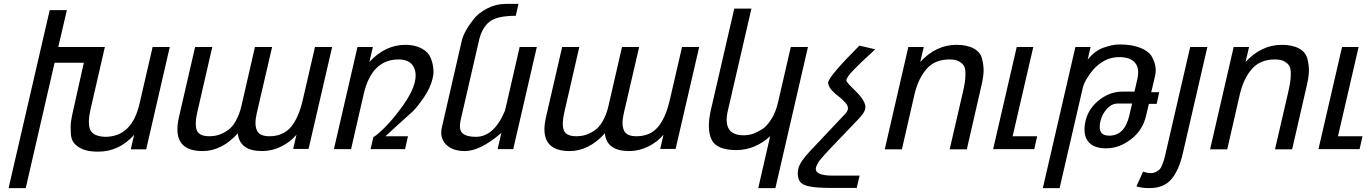

<svg xmlns="http://www.w3.org/2000/svg" viewBox="-20 -765 7015 985"><path d="M519 -63Q657 -63 696 -234L763 -524H851L730 1H651L668 -73Q591 13 483 13Q433 13 403 0Q374 -13 359 -32Q344 -51 343 -85Q341 -124 345 -146Q350 -177 360 -219L410 -443H260L112 200H24L235 -713H323L279 -524H518L444 -202Q429 -135 442 -101Q456 -66 519 -63Z M1362 -66Q1432 -66 1472 -113Q1512 -160 1533 -251L1596 -524H1684L1563 -1H1484L1501 -74Q1470 -37 1424 -14Q1376 10 1325 10Q1209 10 1200 -81Q1118 10 1019 10Q858 10 898 -164L981 -524H1069L993 -193Q978 -131 989 -98Q1000 -66 1055 -66Q1077 -66 1098 -72Q1119 -78 1143 -93Q1169 -109 1187 -140Q1208 -176 1218 -219L1288 -524H1376L1297 -183Q1284 -127 1298 -96Q1311 -66 1362 -66Z M1896 -63Q1904 -63 1951 -108Q1995 -151 2047 -223Q2095 -290 2108 -344Q2120 -394 2099 -427Q2078 -460 2025 -460Q1887 -460 1846 -283L1781 0H1693L1814 -524H1893L1875 -447Q1956 -535 2060 -535Q2109 -535 2144 -516Q2177 -498 2189 -469Q2200 -444 2203 -413Q2206 -389 2199 -361Q2188 -314 2155 -266Q2120 -215 2099 -195L1957 -66H2073L2058 0H1881Z M2421 -63Q2515 -63 2571 -198L2646 -524H2734L2613 0H2533L2552 -83Q2444 10 2365 10Q2300 10 2267 -25Q2235 -59 2247 -112L2349 -556Q2353 -576 2369 -606Q2382 -631 2410 -667Q2434 -698 2480 -722Q2524 -745 2575 -745H2640L2626 -684Q2531 -684 2492 -654Q2452 -623 2437 -556L2343 -148Q2333 -100 2352 -82Q2373 -63 2421 -63Z M3245 -66Q3315 -66 3355 -113Q3395 -160 3416 -251L3479 -524H3567L3446 -1H3367L3384 -74Q3353 -37 3307 -14Q3259 10 3208 10Q3092 10 3083 -81Q3001 10 2902 10Q2741 10 2781 -164L2864 -524H2952L2876 -193Q2861 -131 2872 -98Q2883 -66 2938 -66Q2960 -66 2981 -72Q3002 -78 3026 -93Q3052 -109 3070 -140Q3091 -176 3101 -219L3171 -524H3259L3180 -183Q3167 -127 3181 -96Q3194 -66 3245 -66Z M3795 -71Q3820 -71 3841 -78Q3862 -85 3890 -102Q3914 -117 3938 -155Q3960 -190 3972 -242L4037 -524H4125L3958 200H3870L3931 -66Q3854 4 3759 5Q3657 5 3631 -48Q3605 -101 3626 -197L3747 -721H3835L3714 -197Q3685 -71 3795 -71Z M4329 -201Q4334 -218 4319 -236Q4302 -256 4285 -268Q4267 -281 4247 -302Q4230 -321 4228 -342Q4237 -379 4389 -531L4470 -512Q4456 -498 4436 -480Q4425 -470 4411.5 -457.5Q4398 -445 4395 -442L4363 -410Q4341 -388 4333 -376Q4323 -361 4322 -354Q4321 -348 4337 -330Q4354 -312 4373 -294Q4392 -276 4408 -251Q4423 -226 4419 -207Q4415 -186 4383 -153L4293 -59Q4197 40 4179 66Q4168 86 4166 94Q4157 136 4253 136H4390L4375 199H4238Q4207 199 4175 197Q4148 195 4127 190Q4102 184 4091 174Q4079 164 4075 145Q4070 125 4076 99Q4084 65 4135 11L4319 -184Q4324 -189 4329 -201Z M4851 -460Q4778 -460 4736 -414Q4692 -366 4672 -283L4607 1H4519L4640 -524H4719L4701 -447Q4782 -535 4887 -535Q4941 -535 4976 -516Q5009 -498 5018 -464Q5027 -429 5026 -399Q5025 -369 5015 -326L4940 1H4852L4920 -293Q4925 -314 4930 -344Q4933 -362 4933 -387Q4933 -413 4926 -426Q4919 -439 4900 -450Q4883 -460 4851 -460Z M5281 -524 5175 -66H5301L5286 0H5075L5196 -524Z M5670 -69Q5749 -69 5773 -170L5788 -234H5716Q5684 -234 5660 -208Q5635 -182 5625 -142Q5609 -69 5670 -69ZM5859 -169Q5842 -97 5783 -51Q5722 -4 5655 -4Q5588 -4 5561 -41Q5534 -78 5549 -145Q5564 -208 5618 -251Q5673 -295 5739 -295H5800L5815 -360Q5827 -415 5803 -443Q5779 -472 5721 -472Q5680 -472 5645 -453Q5611 -434 5587 -406Q5569 -385 5552 -356Q5540 -335 5536 -319L5416 200H5330L5497 -524H5575L5560 -459Q5596 -504 5640 -520Q5688 -537 5723 -537Q5788 -537 5832 -519Q5875 -501 5890 -473Q5905 -445 5908 -420Q5911 -396 5905 -372L5886 -292H5927L5914 -232H5874Z M5884 123Q5898 123 5910 117Q5922 111 5930 103Q5936 97 5943 79Q5948 65 5952 53Q5957 37 5960 21L6086 -524H6174L6049 18Q6028 111 5988 156Q5949 200 5877 200Q5836 200 5810 191L5844 116Q5868 123 5884 123Z M6520 -460Q6447 -460 6405 -414Q6361 -366 6341 -283L6276 1H6188L6309 -524H6388L6370 -447Q6451 -535 6556 -535Q6610 -535 6645 -516Q6678 -498 6687 -464Q6696 -429 6695 -399Q6694 -369 6684 -326L6609 1H6521L6589 -293Q6594 -314 6599 -344Q6602 -362 6602 -387Q6602 -413 6595 -426Q6588 -439 6569 -450Q6552 -460 6520 -460Z M6950 -524 6844 -66H6970L6955 0H6744L6865 -524Z"/></svg>

Font: Miedinger
Style: Italic
Weight: 400
Italic angle: -13°
Version: Version 001.000